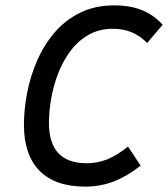

<svg xmlns="http://www.w3.org/2000/svg" viewBox="-20 -682 625 714"><path d="M297 12Q185 12 127 -47Q69 -106 69 -218Q69 -275 81 -337Q93 -399 118 -456.5Q143 -514 182.5 -560.5Q222 -607 277.5 -634.5Q333 -662 405 -662Q464 -662 507.5 -644.5Q551 -627 585 -590L527 -522Q477 -575 400 -575Q348 -575 308.5 -552Q269 -529 241 -491Q213 -453 195.5 -407Q178 -361 170 -313.5Q162 -266 162 -225Q162 -75 302 -75Q343 -75 379 -89.5Q415 -104 456 -137L503 -66Q452 -26 402.5 -7Q353 12 297 12Z"/></svg>

Font: Sometype Mono Medium
Style: Italic
Weight: 500
Italic angle: -12°
Monospace: yes
Designer: Ryoichi Tsunekawa
Foundry: Dharma Type
Version: Version 1.000; ttfautohint (v1.8.3)